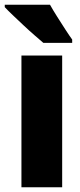

<svg xmlns="http://www.w3.org/2000/svg" viewBox="-34 -786 337 806"><path d="M227 0H56V-553H227ZM176 -766Q187 -746 205 -717.5Q223 -689 240.5 -662Q258 -635 269 -620V-606H148Q134 -618 111.5 -637.5Q89 -657 64.5 -680Q40 -703 19 -723Q-2 -743 -14 -756V-766Z"/></svg>

Font: Noto Sans Lao Looped Condensed Black
Style: Regular
Weight: 900
Width: 3
Designer: Mark Frömberg, Ben Mitchell
Foundry: The Fontpad Ltd
Version: Version 1.002; ttfautohint (v1.8.4.7-5d5b)